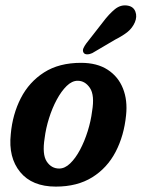

<svg xmlns="http://www.w3.org/2000/svg" viewBox="-20 -683 525 712"><path d="M280.5 -450Q340 -450 379.2 -424.5Q418.5 -399 436 -355Q453.5 -311 447.5 -255.5Q440 -180 408.8 -120Q377.5 -60 322 -25.5Q266.5 9 187 9Q99 9 54.8 -45Q10.5 -99 20 -186Q26.5 -259 57.2 -319Q88 -379 143.5 -414.5Q199 -450 280.5 -450ZM199.5 -58Q220.5 -58 240.2 -77Q260 -96 276.8 -127.5Q293.5 -159 305.2 -196.5Q317 -234 321.5 -270.5Q331.5 -330 313.5 -356.8Q295.5 -383.5 268 -383.5Q247 -383.5 227.2 -364.2Q207.5 -345 190.5 -313.5Q173.5 -282 161.8 -244.5Q150 -207 145.5 -170.5Q136 -110.5 153.2 -84.2Q170.5 -58 199.5 -58ZM360.5 -599.5Q384 -631 406.2 -649Q428.5 -667 454.5 -662Q475.5 -658 482.2 -639.5Q489 -621 480 -600Q471 -579.5 453.8 -565.2Q436.5 -551 407 -536L322 -486Q312.5 -481.5 303.2 -481.5Q294 -481.5 290 -487.5Q285.5 -495 289.2 -503.8Q293 -512.5 300 -522Z"/></svg>

Font: Fraunces 144pt SuperSoft SemiBold
Style: Italic
Weight: 600
Italic angle: -16°
Version: Version 1.000;[b76b70a41]